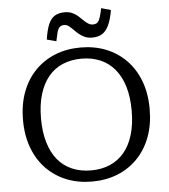

<svg xmlns="http://www.w3.org/2000/svg" viewBox="-62 -990 936 1063"><g transform="rotate(-5 406.5 -459.0)"><path d="M407 17Q330 17 266 -8.5Q202 -34 154.5 -82.5Q107 -131 81 -200Q55 -269 55 -355Q55 -442 81 -511Q107 -580 154.5 -628.5Q202 -677 266 -702.5Q330 -728 407 -728Q484 -728 548 -702.5Q612 -677 659.5 -628.5Q707 -580 733 -511Q759 -442 759 -355Q759 -269 733 -200Q707 -131 659.5 -82.5Q612 -34 548 -8.5Q484 17 407 17ZM407 -45Q465 -45 511.5 -65Q558 -85 591 -124Q624 -163 641.5 -221.5Q659 -280 659 -355Q659 -431 641.5 -489Q624 -547 591 -586.5Q558 -626 511.5 -646Q465 -666 407 -666Q349 -666 302 -646Q255 -626 222.5 -586.5Q190 -547 172.5 -489Q155 -431 155 -355Q155 -280 172.5 -221.5Q190 -163 222.5 -124Q255 -85 302 -65Q349 -45 407 -45ZM477 -777Q452 -777 434 -785.5Q416 -794 401.5 -806.5Q387 -819 375.5 -831Q364 -843 352.5 -851.5Q341 -860 328 -860Q312 -860 302.5 -851Q293 -842 288 -823Q283 -804 277 -774L225 -788Q233 -842 246.5 -873Q260 -904 282 -917Q304 -930 337 -930Q360 -930 378 -922Q396 -914 409.5 -902Q423 -890 435.5 -877.5Q448 -865 460.5 -857Q473 -849 487 -849Q504 -849 513 -858Q522 -867 528 -886Q534 -905 540 -935L593 -920Q584 -867 569 -835.5Q554 -804 531.5 -790.5Q509 -777 477 -777Z"/></g></svg>

Font: Roboto Serif
Style: Regular
Weight: 400
Designer: Greg Gazdowicz
Foundry: Commercial Type
Version: Version 1.008